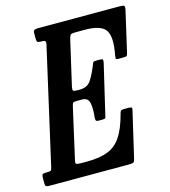

<svg xmlns="http://www.w3.org/2000/svg" viewBox="-151 -839 820 928"><g transform="rotate(-15 258.5 -375.0)"><path d="M189.5 -339 133 -89Q129 -73 133.5 -69.5Q138 -66 157.5 -66H188Q251 -66 291.8 -82Q332.5 -98 358.5 -136.8Q384.5 -175.5 403 -244.5Q406 -256 408.8 -260.5Q411.5 -265 427 -265H448Q460 -265 463 -262.2Q466 -259.5 464 -250L411 -22.5Q408 -8 403 -4Q398 0 380 0H-20.5Q-30 0 -34.8 -3Q-39.5 -6 -39.5 -17V-43Q-39.5 -57 -36.2 -61.5Q-33 -66 -19.5 -66H-12.5Q4.5 -66 7.5 -69.5Q10.5 -73 13.5 -87L144 -662Q147.5 -676.5 143 -680.2Q138.5 -684 124 -684H121.5Q107.5 -684 104.2 -688.2Q101 -692.5 101 -707V-733Q101 -744.5 108 -747.2Q115 -750 125.5 -750H530Q550.5 -750 555.2 -746.5Q560 -743 556.5 -726L511 -527.5Q508 -513.5 504.8 -510Q501.5 -506.5 484.5 -506.5H461.5Q449.5 -506.5 449.8 -513Q450 -519.5 451.5 -528.5Q468.5 -616 445.5 -650Q422.5 -684 342.5 -684H296.5Q273.5 -684 269.5 -678.8Q265.5 -673.5 261 -654.5L210.5 -435Q207.5 -419.5 210.2 -415.2Q213 -411 230.5 -411H243.5Q281.5 -411 299 -437Q316.5 -463 333 -503.5Q336.5 -512 339.2 -519Q342 -526 353.5 -526H373.5Q387.5 -526 389.2 -521.8Q391 -517.5 388.5 -506L331 -261Q329 -251 327 -246.8Q325 -242.5 312.5 -242.5H292.5Q279.5 -242.5 278.5 -250.2Q277.5 -258 278.5 -267.5Q283 -307.5 277.2 -334.8Q271.5 -362 240.5 -362H216Q199 -362 196 -358Q193 -354 189.5 -339Z"/></g></svg>

Font: Besley* Condensed Medium
Style: Italic
Weight: 500
Width: 3
Italic angle: -13°
Designer: Owen Earl
Foundry: indestructible type*
Version: Version 3.000; ttfautohint (v1.8.3)